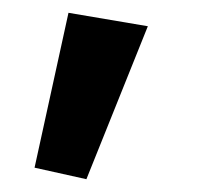

<svg xmlns="http://www.w3.org/2000/svg" viewBox="-20 -814 344 300"><path d="M115 -534 211 -773 87 -794 34 -552Z"/></svg>

Font: Cheyenne Sans
Style: Bold
Weight: 700
Designer: The Public Sans project authors (U.S. Web Design System), Libre Franklin designed by Pablo Impallari and Rodrigo Fuenzal
Foundry: The Cheyenne Sans Project Authors
Version: Version 2.007